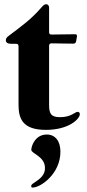

<svg xmlns="http://www.w3.org/2000/svg" viewBox="-20 -592 405 892"><path d="M193.2 11.4C300.4 11.4 350.9 -39.8 350.9 -61.8C350.9 -68.2 346.6 -72.4 340.9 -72.4C328.1 -72.4 311.1 -47.6 259.2 -47.6C215.9 -47.6 208.1 -65.3 208.1 -105.1V-379.3C208.5 -387.4 211.3 -390.3 219.5 -390.6L320.3 -389.2C328.5 -389.6 332 -392.4 333.8 -400.6L337.4 -421.9C338.4 -430 336.3 -432.9 328.1 -432.9L219.5 -431.5C211.3 -431.5 208.5 -434.3 208.1 -442.5V-556.8C208.1 -566.8 201.7 -572.4 194.6 -572.4C186.8 -572.4 180.4 -566.8 172.6 -557.5C124.3 -502.1 84.5 -473.7 18.5 -424C11.4 -419 7.1 -412.6 7.1 -404.8C7.1 -394.9 14.9 -388.5 32 -388.5H54.7C62.9 -388.1 65.7 -385.3 66.1 -377.1V-105.1C66.1 -39.8 85.9 11.4 193.2 11.4ZM125 271.7C125 275.6 125.4 279.5 131 279.5C169 279.5 260.7 215.6 260.7 112.9C260.7 63.9 237.2 33 197.1 33C143.8 33 125.4 85.9 125.4 104.4C125.4 121.4 189.3 134.6 188.9 188.6C189.3 231.5 148.8 247.9 130 263.1C126.8 265.6 125 268.8 125 271.7Z"/></svg>

Font: Margiela Serif
Style: Bold
Weight: 700
Designer: Andreas Faust, Stefan Endress
Version: Version 1.002;FEAKit 1.0